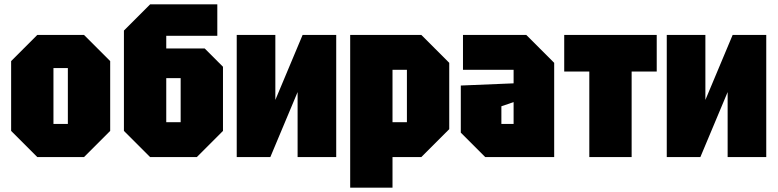

<svg xmlns="http://www.w3.org/2000/svg" viewBox="-20 -720 3564 880"><path d="M31 -120V-440L151 -560H365L485 -440V-120L365 0H151ZM225 -152H291V-408H225Z M742 -160H808V-362H742ZM668 0 548 -120V-580L668 -700H976V-556H742V-498H918L1002 -414V-120L882 0Z M1521 0H1344V-298L1219 0H1065V-560H1242V-262L1367 -560H1521Z M1585 140V-560H1911L2039 -432V-128L1911 0H1779V140ZM1845 -400H1779V-160H1845Z M2092 -112V-328L2334 -338V-400H2102V-560H2392L2520 -432V0H2204ZM2278 -233V-152H2334V-252Z M2875 0V-392H2990V-560H2566V-392H2681V0Z M3492 0H3315V-298L3190 0H3036V-560H3213V-262L3338 -560H3492Z"/></svg>

Font: Tektur Condensed ExtraBold
Style: Regular
Weight: 800
Width: 3
Designer: Adam Jagosz
Foundry: Adam Jagosz
Version: Version 1.005;gftools[0.9.30]